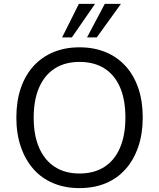

<svg xmlns="http://www.w3.org/2000/svg" viewBox="-20 -957 817 986"><path d="M388 9Q314 9 254 -16Q194 -41 152 -88.5Q110 -136 87 -203Q64 -270 64 -353Q64 -437 86.5 -503.5Q109 -570 151.5 -617Q194 -664 254 -689Q314 -714 388 -714Q463 -714 523 -689Q583 -664 625.5 -617Q668 -570 690.5 -503.5Q713 -437 713 -354Q713 -270 690 -203Q667 -136 625 -88.5Q583 -41 523 -16Q463 9 388 9ZM388 -66Q463 -66 515.5 -99.5Q568 -133 596 -197.5Q624 -262 624 -353Q624 -445 596.5 -508.5Q569 -572 516.5 -605.5Q464 -639 388 -639Q314 -639 261.5 -605.5Q209 -572 181 -508Q153 -444 153 -353Q153 -262 181 -198Q209 -134 261.5 -100Q314 -66 388 -66ZM299 -765 385 -937H468L349 -765ZM427 -765 518 -937H601L477 -765Z"/></svg>

Font: Nunito Sans 11pt
Style: Regular
Weight: 400
Version: Version 3.101;gftools[0.9.27]